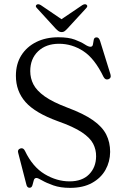

<svg xmlns="http://www.w3.org/2000/svg" viewBox="-20 -894 612 930"><path d="M319.5 16Q272.5 16 238.5 4Q204.5 -8 184 -20Q163.5 -32 156.5 -32Q146.5 -32 143.5 -20.2Q140.5 -8.5 137 3.5Q133.5 15.5 123 15.5Q111 15.5 107.5 -1L68 -154Q63.5 -170 79 -175Q93 -179.5 101 -163Q138 -85.5 196.5 -50.5Q255 -15.5 317 -15.5Q378 -15.5 411.5 -49.5Q445 -83.5 445.5 -136.5Q446 -169 431.2 -197.8Q416.5 -226.5 376.5 -253.2Q336.5 -280 260 -307Q150 -347 103.5 -399.8Q57 -452.5 57 -527Q57 -584 83.2 -625.8Q109.5 -667.5 155.8 -690.5Q202 -713.5 262.5 -713.5Q312 -713.5 342.5 -702Q373 -690.5 390.5 -679Q408 -667.5 418 -667.5Q428.5 -667.5 430.2 -679Q432 -690.5 434.2 -701.8Q436.5 -713 448 -713Q459.5 -713 465 -695L515 -534Q520.5 -515.5 504.5 -510Q490 -505.5 481.5 -521.5Q438.5 -610.5 383.8 -646.2Q329 -682 266 -682Q203 -682 164.8 -645.8Q126.5 -609.5 126.5 -549.5Q126.5 -515 142 -485Q157.5 -455 196.5 -427.2Q235.5 -399.5 307 -372.5Q385 -343.5 430.2 -311.8Q475.5 -280 494.5 -242.5Q513.5 -205 513.5 -158Q513 -110.5 490.8 -71Q468.5 -31.5 425.5 -7.8Q382.5 16 319.5 16ZM306 -755Q299 -747.5 293 -743Q287 -738.5 279 -738.5Q270 -738.5 263.8 -743Q257.5 -747.5 250 -755L159 -854.5Q148.5 -865 158 -871.5Q165.5 -876.5 178 -869L278 -801L378.5 -869Q391 -876.5 398.5 -871.5Q407.5 -865 397.5 -854.5Z"/></svg>

Font: Fraunces 9pt Light
Style: Regular
Weight: 300
Version: Version 1.000;[0bf87f6ff]